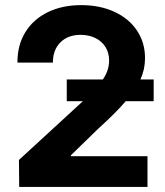

<svg xmlns="http://www.w3.org/2000/svg" viewBox="-20 -737 650 757"><path d="M54.7 -106.4 306.6 -337.9H243.2V-423.8H385.7Q410.2 -460 410.2 -498Q410.2 -528.8 395.8 -551.8Q381.3 -574.7 355.7 -587.2Q330.1 -599.6 297.9 -599.6Q248 -599.6 218.3 -570.1Q188.5 -540.5 188.5 -490.2H48.8Q48.3 -558.6 79.8 -609.9Q111.3 -661.1 168.5 -689Q225.6 -716.8 299.8 -716.8Q374.5 -716.8 431.6 -690.2Q488.8 -663.6 520.3 -616.2Q551.8 -568.8 551.8 -507.8Q551.8 -463.4 533.7 -423.8H585.9V-337.9H475.6Q436 -291.5 367.2 -229.5L259.8 -125V-121.1H561.5V0H55.7Z"/></svg>

Font: Pretendard JP
Style: Bold
Weight: 700
Designer: Base glyphs from Inter by Rasmus Andersson; Hangeul glyphs from Noto Sans CJK(Source Han Sans) by Jang Soo-young and Kan
Foundry: Kil Hyung-jin
Version: Version 1.309